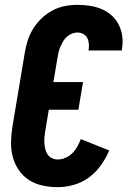

<svg xmlns="http://www.w3.org/2000/svg" viewBox="-20 -763 540 791"><path d="M218 8Q186 8 155.5 1.5Q125 -5 100 -21Q75 -37 58 -61.5Q41 -86 33 -115Q25 -144 25.5 -176Q26 -208 31 -240L82 -545Q86 -570 94 -595.5Q102 -621 116.5 -644.5Q131 -668 151.5 -687.5Q172 -707 196.5 -720Q221 -733 247 -738Q273 -743 299 -743Q326 -743 351.5 -739Q377 -735 400 -725Q423 -715 441 -698.5Q459 -682 470 -659.5Q481 -637 484 -611Q487 -585 482 -559Q482 -558 482 -557Q482 -556 482 -555H345Q345 -556 345 -556Q345 -556 345 -557Q347 -570 346 -583Q345 -596 339.5 -606.5Q334 -617 323 -623Q312 -629 299 -629Q288 -629 276.5 -624.5Q265 -620 255.5 -611.5Q246 -603 240 -592.5Q234 -582 229 -571Q224 -560 221.5 -548.5Q219 -537 217 -526L200 -425H322L303 -311H181L166 -221Q164 -208 163 -195.5Q162 -183 163 -171Q164 -159 167 -147Q170 -135 177 -125.5Q184 -116 195 -111Q206 -106 218 -106Q234 -106 250 -113Q266 -120 278.5 -132.5Q291 -145 299 -160Q307 -175 313 -190L430 -143Q417 -112 396 -82.5Q375 -53 346.5 -32Q318 -11 284.5 -1.5Q251 8 218 8Z"/></svg>

Font: Iosevka SS04 Heavy
Style: Italic
Weight: 900
Italic angle: -9°
Monospace: yes
Designer: Belleve Invis
Foundry: Belleve Invis
Version: Version 19.0.0; ttfautohint (v1.8.4)